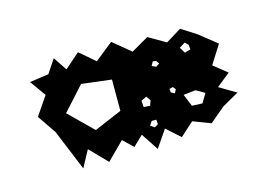

<svg xmlns="http://www.w3.org/2000/svg" viewBox="-48 -501 568 409"><g transform="rotate(-15 235.5 -297.0)"><path d="M56 -265 28 -306 56 -347 31 -382 73 -388 93 -418 113 -388 146 -417 180 -388 220 -420 259 -388 297 -410 335 -388 369 -409 402 -388 441 -357 415 -316 445 -292 415 -268 452 -246 415 -225 382 -197 343 -212 313 -185 283 -212 257 -174 232 -212 210 -191 188 -212 150 -174 113 -212 93 -175ZM378 -371 371 -378 358 -370 366 -357 379 -361ZM302 -356 295 -357 290 -348 299 -344 307 -349ZM201 -342 135 -350 88 -298 140 -247 201 -273ZM322 -293 314 -291 315 -283 323 -279 327 -287ZM269 -278 262 -288 250 -282 251 -268 265 -267ZM386 -263 367 -274 340 -271 351 -244 374 -243ZM270 -235H260L254 -226L263 -220L271 -225Z"/></g></svg>

Font: Rubik Gemstones
Style: Regular
Weight: 400
Designer: Hubert and Fischer, NaN
Foundry: Hubert and Fischer, NaN
Version: Version 2.200